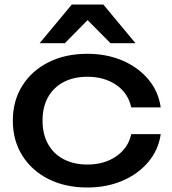

<svg xmlns="http://www.w3.org/2000/svg" viewBox="-20 -819 764 853"><path d="M694 -223Q684 -153 639 -99.5Q594 -46 524 -16Q454 14 368 14Q270 14 195.5 -23.5Q121 -61 79 -128Q37 -195 37 -283Q37 -371 79 -438Q121 -505 195.5 -542.5Q270 -580 368 -580Q454 -580 524 -550Q594 -520 639 -466.5Q684 -413 694 -342H563Q549 -406 496 -442Q443 -478 368 -478Q308 -478 263 -454.5Q218 -431 193.5 -387.5Q169 -344 169 -283Q169 -223 193.5 -179Q218 -135 263 -111.5Q308 -88 368 -88Q444 -88 497 -125Q550 -162 563 -223ZM299 -799H439L582 -627H471L341 -758H397L268 -627H156Z"/></svg>

Font: Unbounded
Style: Regular
Weight: 400
Designer: Luke Prowse, Jean-Baptiste Morizot, Fátima Lázaro, Florian Runge
Foundry: NaN
Version: Version 1.701;gftools[0.9.28.dev5+ged2979d]